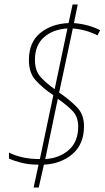

<svg xmlns="http://www.w3.org/2000/svg" viewBox="-20 -779 470 857"><path d="M136 -512Q136 -577 176 -612.5Q216 -648 281 -652L224 -381Q186 -408 161 -435.5Q136 -463 136 -512ZM238 -338Q280 -309 304.5 -283Q329 -257 329 -214Q329 -147 287.5 -110Q246 -73 182 -69ZM153 58 176 -44Q253 -48 304 -92Q355 -136 355 -216Q355 -268 323.5 -300.5Q292 -333 244 -366L305 -652Q365 -647 415 -621L427 -644Q405 -656 375 -664.5Q345 -673 310 -676L327 -759H304L286 -676Q211 -673 160 -632Q109 -591 109 -510Q109 -453 140.5 -419Q172 -385 218 -354L158 -69Q113 -69 78 -77.5Q43 -86 20 -98V-71Q40 -62 74 -53Q108 -44 152 -44L130 58Z"/></svg>

Font: Noto Sans Display SemiCondensed Thin
Style: Italic
Weight: 250
Width: 4
Designer: Monotype Design team
Foundry: Monotype Imaging Inc.
Version: 1.000